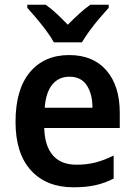

<svg xmlns="http://www.w3.org/2000/svg" viewBox="-20 -786 572 816"><path d="M274 -552Q376 -552 432.5 -486.5Q489 -421 489 -307V-242H168Q170 -166 204.5 -126Q239 -86 305 -86Q349 -86 386 -95.5Q423 -105 463 -125V-27Q426 -8 386 1Q346 10 292 10Q177 10 111.5 -62Q46 -134 46 -268Q46 -406 107 -479Q168 -552 274 -552ZM275 -460Q230 -460 202.5 -427Q175 -394 170 -328H373Q373 -386 349 -423Q325 -460 275 -460ZM209 -606Q197 -628 177 -655Q157 -682 135 -708Q113 -734 96 -753V-766H174Q197 -750 220.5 -728Q244 -706 268 -681Q294 -707 316.5 -727.5Q339 -748 364 -766H442V-753Q425 -734 403 -708.5Q381 -683 361 -655.5Q341 -628 328 -606Z"/></svg>

Font: Noto Sans Lao SemiCondensed SemiBold
Style: Regular
Weight: 600
Width: 4
Designer: Monotype Design Team
Foundry: Monotype Imaging Inc.
Version: Version 2.003; ttfautohint (v1.8.4.7-5d5b)